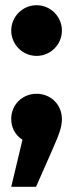

<svg xmlns="http://www.w3.org/2000/svg" viewBox="-20 -534 280 735"><path d="M120 -514C66 -514 23 -470 23 -417C23 -364 66 -320 120 -320C174 -320 217 -364 217 -417C217 -470 174 -514 120 -514ZM120 -175C65 -175 23 -133 23 -79C23 -45 38 -17 66 1L23 181H118L181 38C205 -17 217 -46 217 -78C217 -133 175 -175 120 -175Z"/></svg>

Font: Fira Sans ExtraBold
Style: Regular
Weight: 800
Designer: bBox Type GmbH & Carrois Corporate GbR & Edenspiekermann AG
Foundry: bBox Type GmbH & Carrois Corporate GbR & Edenspiekermann AG
Version: Version 4.300;PS 004.300;hotconv 1.0.88;makeotf.lib2.5.64775